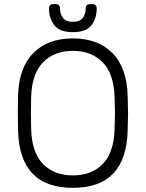

<svg xmlns="http://www.w3.org/2000/svg" viewBox="-20 -895 702 925"><path d="M597 -350Q597 -326 595 -266Q588 10 331 10Q74 10 67 -266Q66 -296 66 -350Q66 -404 67 -434Q71 -570 141 -640Q211 -710 331 -710Q451 -710 521 -640Q591 -570 595 -434Q597 -374 597 -350ZM129 -350Q129 -301 130 -271Q134 -159 187.5 -104.5Q241 -50 331 -50Q421 -50 474.5 -104.5Q528 -159 532 -271Q534 -331 534 -350Q534 -369 532 -429Q528 -541 474 -595.5Q420 -650 331 -650Q242 -650 188 -595.5Q134 -541 130 -429Q129 -399 129 -350ZM250 -875Q259 -875 264 -869.5Q269 -864 269 -856Q269 -828 283 -809Q297 -790 331 -790Q365 -790 379 -809Q393 -828 393 -856Q393 -864 398 -869.5Q403 -875 412 -875H427Q436 -875 441 -869.5Q446 -864 446 -856Q446 -806 420 -773Q394 -740 331 -740Q268 -740 242 -773Q216 -806 216 -856Q216 -864 221 -869.5Q226 -875 235 -875Z"/></svg>

Font: Rubik
Style: Regular
Weight: 300
Designer: Hubert & Fischer
Foundry: Hubert & Fischer
Version: Version 1.100